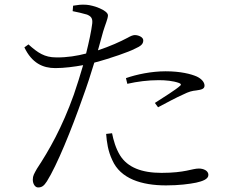

<svg xmlns="http://www.w3.org/2000/svg" viewBox="-20 -795 1040 843"><path d="M539 -427C583 -437 630 -443 677 -443C707 -443 740 -440 765 -431C774 -428 778 -423 769 -417C756 -404 696 -366 660 -343L674 -324C708 -342 756 -368 784 -380C810 -393 823 -396 842 -398C861 -401 878 -403 878 -419C878 -434 865 -449 844 -459C819 -470 773 -482 707 -482C644 -482 579 -468 533 -452ZM472 -210C478 -180 488 -144 507 -113C540 -60 602 -36 689 -36C793 -36 823 -55 853 -55C873 -55 895 -46 895 -27C895 -8 868 1 841 7C811 13 766 19 709 19C602 19 509 -10 473 -92C454 -132 449 -170 446 -207ZM105 -600 87 -587C120 -518 168 -496 223 -496C262 -496 307 -502 345 -509C332 -465 318 -419 304 -379C253 -236 195 -134 142 -54C130 -32 124 -24 124 -6C124 12 134 28 147 28C164 28 173 21 186 1C230 -69 294 -226 343 -366C361 -415 379 -470 394 -520C467 -539 550 -569 570 -580C600 -593 609 -602 609 -618C609 -632 588 -641 572 -641C564 -641 554 -637 540 -629C508 -612 464 -592 410 -574L433 -657C442 -687 454 -713 454 -728C453 -750 390 -772 360 -774C336 -776 321 -773 301 -770L299 -746C319 -742 342 -737 362 -731C381 -723 387 -714 385 -692C381 -659 371 -612 358 -560C320 -550 274 -542 226 -543C176 -543 146 -563 105 -600Z"/></svg>

Font: Noto Serif JP Light
Style: Regular
Weight: 300
Designer: Ryoko NISHIZUKA 西塚涼子 (kana & ideographs); Frank Grießhammer (Latin, Greek & Cyrillic); Wenlong ZHANG 张文龙 (bopomofo); San
Foundry: Adobe
Version: Version 2.001;hotconv 1.1.0;makeotfexe 2.6.0